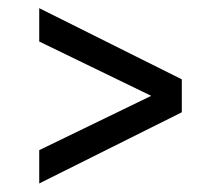

<svg xmlns="http://www.w3.org/2000/svg" viewBox="-20 -505 531 461"><path d="M74.2 -64.5V-144.5L366.2 -286.1V-263.7L74.2 -405.3V-485.4L416.5 -314.5V-235.4Z"/></svg>

Font: Monda Medium
Style: Regular
Weight: 500
Designer: Vernon Adams
Foundry: Vernon Adams
Version: Version 2.200